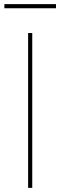

<svg xmlns="http://www.w3.org/2000/svg" viewBox="-20 -910 291 930"><path d="M1.2 -870V-890H251.2V-870ZM116.2 0V-750H136.2V0Z"/></svg>

Font: Now Thin
Style: Regular
Weight: 250
Designer: Alfredo Marco Pradil
Foundry: Alfredo Marco Pradil
Version: Version 1.002;PS 001.002;hotconv 1.0.88;makeotf.lib2.5.64775